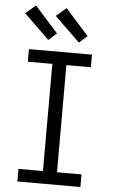

<svg xmlns="http://www.w3.org/2000/svg" viewBox="-63 -1021 627 1062"><g transform="rotate(5 250.0 -489.5)"><path d="M75 0V-70H211V-665H75V-735H425V-665H289V-70H425V0ZM347 -795 207 -931 263 -979 392 -835ZM177 -795 37 -931 93 -979 222 -835Z"/></g></svg>

Font: HulyMono
Style: Regular
Weight: 400
Monospace: yes
Designer: Belleve Invis
Foundry: Belleve Invis
Version: Version 33.2.5; ttfautohint (v1.8.4)